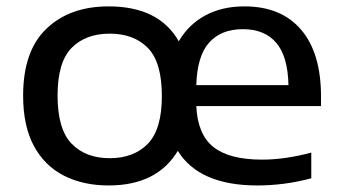

<svg xmlns="http://www.w3.org/2000/svg" viewBox="-20 -572 1070 602"><path d="M320.5 9.5Q241 9.5 180.5 -21.2Q120 -52 86.2 -114.5Q52.5 -177 52.5 -272Q52.5 -412.5 125.8 -482.2Q199 -552 320.5 -552Q478.5 -552 540.5 -442.5Q571 -495 623.5 -523.5Q676 -552 746.5 -552Q861.5 -552 924 -479Q986.5 -406 986.5 -269.5V-239.5H595.5Q599.5 -150.5 649.2 -111Q699 -71.5 802 -71.5Q838.5 -71.5 877.5 -77.2Q916.5 -83 956 -93.5V-13Q911 -1 869.2 4.2Q827.5 9.5 787 9.5Q604.5 9.5 537.5 -99Q472.5 9.5 320.5 9.5ZM741.5 -480.5Q673 -480.5 635.5 -438.2Q598 -396 595.5 -305H884.5Q882.5 -395.5 846 -438Q809.5 -480.5 741.5 -480.5ZM324 -76Q399.5 -76 443.5 -121.2Q487.5 -166.5 487.5 -271Q487.5 -377 443.5 -421.8Q399.5 -466.5 324 -466.5Q248.5 -466.5 204.5 -421.8Q160.5 -377 160.5 -272.5Q160.5 -167 204.5 -121.5Q248.5 -76 324 -76Z"/></svg>

Font: Encode Sans Expanded Medium
Style: Regular
Weight: 500
Width: 7
Designer: Multiple Designers
Foundry: Impallari Type
Version: Version 3.000; ttfautohint (v1.8.3) -l 8 -r 50 -G 200 -x 14 